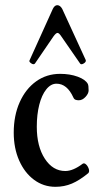

<svg xmlns="http://www.w3.org/2000/svg" viewBox="-20 -710 378 741"><path d="M194 11Q148 11 111.5 -16Q75 -43 54 -90.5Q33 -138 33 -198Q33 -264 56 -315.5Q79 -367 119.5 -396Q160 -425 212 -425Q250 -425 280 -414Q310 -403 319 -386Q322 -380 322 -361Q322 -349 310 -336Q298 -323 284 -323Q277 -323 271.5 -325Q266 -327 263 -334Q239 -387 198 -387Q176 -387 158.5 -365Q141 -343 131.5 -305.5Q122 -268 122 -221Q122 -145 153 -97.5Q184 -50 232 -50Q262 -50 299 -78Q305 -82 312 -75.5Q319 -69 322.5 -58.5Q326 -48 321 -42Q287 -14 257.5 -1.5Q228 11 194 11ZM115 -465Q110 -459 100.5 -465.5Q91 -472 94 -477L184 -676Q191 -690 201 -690Q212 -690 220 -676L311 -478Q313 -471 303 -465Q293 -459 289 -465L217 -569Q208 -583 202 -583Q196 -583 186 -569Z"/></svg>

Font: Junicode Two Beta Condensed Medium
Style: Regular
Weight: 500
Width: 3
Designer: Peter S. Baker
Foundry: Briery Creek Software
Version: Version 1.053; ttfautohint (v1.8.4)